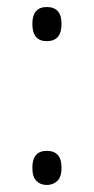

<svg xmlns="http://www.w3.org/2000/svg" viewBox="-20 -520 267 546"><path d="M72 -452Q72 -500 113 -500Q155 -500 155 -452Q155 -403 113 -403Q72 -403 72 -452ZM72 -43Q72 -91 113 -91Q155 -91 155 -43Q155 -17 143 -5.5Q131 6 113 6Q95 6 83.5 -5.5Q72 -17 72 -43Z"/></svg>

Font: Noto Serif Georgian Light
Style: Regular
Weight: 300
Designer: Monotype Design team
Foundry: Monotype Imaging Inc.
Version: Version 1.000